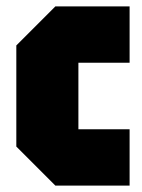

<svg xmlns="http://www.w3.org/2000/svg" viewBox="-20 -580 445 600"><path d="M31 -122V-438L153 -560H385V-384H225V-176H385V0H153Z"/></svg>

Font: Tektur Condensed ExtraBold
Style: Regular
Weight: 800
Width: 3
Designer: Adam Jagosz
Foundry: Adam Jagosz
Version: Version 1.005;gftools[0.9.30]